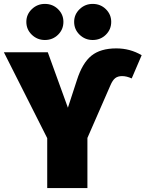

<svg xmlns="http://www.w3.org/2000/svg" viewBox="-35 -964 746 984"><path d="M207 -256 -15 -696H210L313 -412L359 -553Q387 -641 433.5 -678.5Q480 -716 561 -716Q632 -716 691 -681L640 -562Q614 -574 591 -574Q569 -574 555.5 -563.5Q542 -553 531 -527L413 -257V0H207ZM290 -852Q290 -813 262.5 -786Q235 -759 195 -759Q156 -759 128 -786Q100 -813 100 -852Q100 -890 128 -917Q156 -944 195 -944Q235 -944 262.5 -917Q290 -890 290 -852ZM535 -852Q535 -813 507.5 -786Q480 -759 440 -759Q401 -759 373 -786Q345 -813 345 -852Q345 -890 373 -917Q401 -944 440 -944Q480 -944 507.5 -917Q535 -890 535 -852Z"/></svg>

Font: FiraGO Heavy
Style: Regular
Weight: 900
Designer: bBox Type
Foundry: bBox Type GmbH
Version: Version 1.001